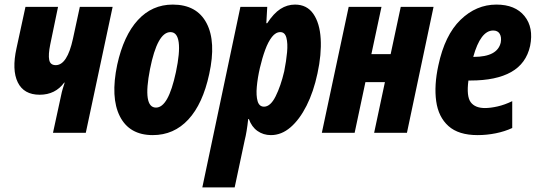

<svg xmlns="http://www.w3.org/2000/svg" viewBox="-20 -579 2336 837"><path d="M211 0 247 -166Q249 -177 253.5 -192Q258 -207 262 -219H260Q221 -166 153 -166Q84 -166 57.5 -220Q31 -274 52 -369L91 -549H233L199 -385Q190 -341 194.5 -318Q199 -295 223 -295Q273 -295 298 -410L328 -549H471L354 0Z M646 10Q544 10 502.5 -72Q461 -154 491 -297Q519 -424 581 -491.5Q643 -559 733 -559Q838 -559 880.5 -478Q923 -397 892 -256Q864 -126 801 -58Q738 10 646 10ZM660 -110Q687 -110 708.5 -148Q730 -186 747 -265Q765 -350 759 -394.5Q753 -439 723 -439Q666 -439 634 -278Q601 -110 660 -110Z M862 238 1028 -549H1145L1141 -478H1145Q1173 -521 1202.5 -540Q1232 -559 1266 -559Q1318 -559 1346 -518.5Q1374 -478 1378 -410Q1382 -342 1364 -259Q1347 -179 1316.5 -118.5Q1286 -58 1246.5 -24Q1207 10 1161 10Q1128 10 1102.5 -8Q1077 -26 1065 -60H1062Q1059 -32 1055 -8Q1051 16 1047 31L1003 238ZM1131 -114Q1159 -114 1181.5 -159Q1204 -204 1219 -268Q1228 -313 1231.5 -351.5Q1235 -390 1228.5 -414.5Q1222 -439 1202 -439Q1182 -439 1165.5 -418Q1149 -397 1136 -361.5Q1123 -326 1113 -283Q1103 -240 1099.5 -201Q1096 -162 1103 -138Q1110 -114 1131 -114Z M1383 0 1500 -549H1643L1599 -343H1683L1727 -549H1870L1754 0H1611L1658 -221H1573L1526 0Z M2062 10Q1979 10 1935 -29.5Q1891 -69 1881.5 -138Q1872 -207 1891 -294Q1919 -426 1987.5 -492.5Q2056 -559 2144 -559Q2226 -559 2266.5 -509Q2307 -459 2291 -379Q2274 -302 2208.5 -265Q2143 -228 2031 -228H2022Q2013 -159 2032 -133.5Q2051 -108 2094 -108Q2118 -108 2149 -115Q2180 -122 2213 -138V-21Q2181 -6 2141.5 2Q2102 10 2062 10ZM2130 -446Q2075 -446 2043 -331H2045Q2149 -331 2163 -394Q2167 -417 2158.5 -431.5Q2150 -446 2130 -446Z"/></svg>

Font: Noto Sans ExtraCondensed ExtraBold
Style: Italic
Weight: 800
Width: 2
Italic angle: -12°
Designer: Monotype Design Team
Foundry: Monotype Imaging Inc.
Version: Version 2.013; ttfautohint (v1.8.4.7-5d5b)